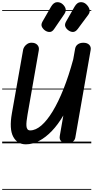

<svg xmlns="http://www.w3.org/2000/svg" viewBox="-25 -1323 862 1772"><path d="M213.5 9Q135 9 97 -61.2Q59 -131.5 85 -279L189 -866.5Q191.5 -879 201.8 -893.8Q212 -908.5 229.2 -919Q246.5 -929.5 269 -928.5Q301 -928.5 319.8 -908.5Q338.5 -888.5 333 -858L229 -264.5Q223.5 -232.5 220.5 -206Q217.5 -179.5 219 -160Q220.5 -140.5 228.8 -130Q237 -119.5 253.5 -119.5Q304 -119.5 356.8 -165Q409.5 -210.5 461.5 -296.2Q513.5 -382 561.8 -503.2Q610 -624.5 651 -776L668.5 -874.5Q673 -899 693.2 -913.8Q713.5 -928.5 744 -928.5Q780.5 -928.5 798.8 -909.2Q817 -890 811.5 -860.5L670 -52.5Q665 -25.5 641.8 -12.8Q618.5 0 594 0Q564 0 542.2 -17.2Q520.5 -34.5 527 -70L559.5 -257.5Q510.5 -173.5 453.5 -114Q396.5 -54.5 335.8 -22.8Q275 9 213.5 9ZM213.5 9Q135 9 97 -61.2Q59 -131.5 85 -279L189 -866.5Q191.5 -879 201.8 -893.8Q212 -908.5 229.2 -919Q246.5 -929.5 269 -928.5Q301 -928.5 319.8 -908.5Q338.5 -888.5 333 -858L229 -264.5Q223.5 -232.5 220.5 -206Q217.5 -179.5 219 -160Q220.5 -140.5 228.8 -130Q237 -119.5 253.5 -119.5Q304 -119.5 356.8 -165Q409.5 -210.5 461.5 -296.2Q513.5 -382 561.8 -503.2Q610 -624.5 651 -776L668.5 -874.5Q673 -899 693.2 -913.8Q713.5 -928.5 744 -928.5Q780.5 -928.5 798.8 -909.2Q817 -890 811.5 -860.5L670 -52.5Q665 -25.5 641.8 -12.8Q618.5 0 594 0Q564 0 542.2 -17.2Q520.5 -34.5 527 -70L559.5 -257.5Q510.5 -173.5 453.5 -114Q396.5 -54.5 335.8 -22.8Q275 9 213.5 9ZM611.5 -1039.5Q589 -1053.5 579 -1074.8Q569 -1096 584.5 -1123.5L663 -1261Q686.5 -1301.5 717.8 -1303Q749 -1304.5 771.5 -1283Q793.5 -1262 800.8 -1236.8Q808 -1211.5 790 -1187L692 -1055Q673.5 -1030.5 652.8 -1028.5Q632 -1026.5 611.5 -1039.5ZM394 -1039.5Q372.5 -1053.5 362 -1074.8Q351.5 -1096 367 -1123.5L446 -1261Q469.5 -1301 500.5 -1302.8Q531.5 -1304.5 554.5 -1283Q576.5 -1262 581 -1239.5Q585.5 -1217 568 -1192L474.5 -1055Q457 -1029.5 436 -1028Q415 -1026.5 394 -1039.5ZM-5 420.5H817.5V428.5H-5ZM-5 -16H817.5V0H-5ZM-5 -505.5H817.5V-497.5H-5ZM-5 -1230H817.5V-1222H-5Z"/></svg>

Font: Edu VIC WA NT Pre Guide
Style: Regular
Weight: 400
Designer: Tina and Corey Anderson, Eben Sorkin, Mirko Velimirovic
Foundry: Google for Education
Version: Version 1.000